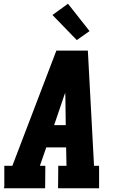

<svg xmlns="http://www.w3.org/2000/svg" viewBox="-20 -1005 640 1025"><path d="M0 0 3 -7V-120H46L281 -735H449L482 -120H509V0H290L291 -120H335L333 -218H227L193 -120H222L221 0ZM331 -337 329 -490Q329 -495 328.5 -500Q328 -505 328 -510Q326 -505 324.5 -500Q323 -495 321 -490L269 -337ZM390 -791 260 -925 343 -985 458 -839Z"/></svg>

Font: Iosevka Etoile Heavy
Style: Italic
Weight: 900
Italic angle: -9°
Designer: Belleve Invis
Foundry: Belleve Invis
Version: Version 22.1.2; ttfautohint (v1.8.4)